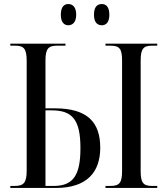

<svg xmlns="http://www.w3.org/2000/svg" viewBox="-20 -930 826 950"><path d="M484 -805C505 -805 521 -820 521 -857C521 -896 505 -910 484 -910C461 -910 445 -896 445 -857C445 -820 461 -805 484 -805ZM318 -805C339 -805 357 -820 357 -857C357 -896 339 -910 318 -910C297 -910 281 -896 281 -857C281 -820 297 -805 318 -805ZM31 0H256C411 0 476 -79 476 -199C476 -325 413 -394 251 -394H205V-631C205 -688 219 -704 262 -704H304V-714H31V-704H55C98 -704 112 -689 112 -629V-86C112 -27 98 -10 53 -10H31ZM502 0H758V-10H732C689 -10 676 -26 676 -83V-630C676 -688 689 -704 732 -704H758V-714H502V-704H527C571 -704 584 -689 584 -631V-83C584 -26 571 -10 527 -10H502ZM246 -10H205V-384H235C338 -384 378 -338 378 -197C378 -67 345 -10 246 -10Z"/></svg>

Font: Noto Serif Display Condensed
Style: Regular
Weight: 400
Width: 3
Designer: Monotype Design Team
Foundry: Monotype Imaging Inc.
Version: Version 2.009